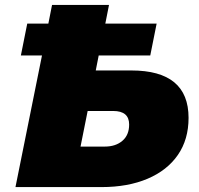

<svg xmlns="http://www.w3.org/2000/svg" viewBox="-20 -762 810 782"><path d="M43 0 151 -536H65L91 -666H177L192 -742H424L409 -666H618L592 -536H382L370 -475H515Q748 -475 748 -282Q748 -194 704.5 -131Q661 -68 581 -34Q501 0 393 0ZM308 -165H407Q451 -165 478.5 -188.5Q506 -212 506 -255Q506 -310 441 -310H337Z"/></svg>

Font: Montserrat Black
Style: Italic
Weight: 900
Italic angle: -11.3°
Designer: Julieta Ulanovsky
Foundry: Julieta Ulanovsky
Version: Version 9.000; ttfautohint (v1.8.4.7-5d5b)